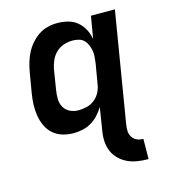

<svg xmlns="http://www.w3.org/2000/svg" viewBox="-111 -617 823 930"><g transform="rotate(-15 300.0 -152.5)"><path d="M519 223Q492 223 465.5 219Q439 215 416 204.5Q393 194 374.5 176Q356 158 346 135Q336 112 334.5 85Q333 58 338 31L356 -82Q344 -62 327.5 -44Q311 -26 290.5 -14Q270 -2 247 3Q224 8 202 8Q173 8 146.5 0Q120 -8 100 -25.5Q80 -43 68.5 -67.5Q57 -92 52.5 -119.5Q48 -147 49 -175.5Q50 -204 55 -233L72 -333Q76 -357 83 -380.5Q90 -404 101.5 -426.5Q113 -449 130 -468.5Q147 -488 168 -502Q189 -516 213.5 -522Q238 -528 262 -528Q289 -528 315.5 -521Q342 -514 361.5 -497.5Q381 -481 393.5 -457.5Q406 -434 410 -408L429 -520H549L458 31Q455 48 455.5 64.5Q456 81 464.5 95Q473 109 488 115.5Q503 122 520 122ZM253 -93Q273 -93 294 -98Q315 -103 332.5 -116.5Q350 -130 360.5 -149.5Q371 -169 374 -190L391 -290Q393 -306 394.5 -322Q396 -338 393.5 -353Q391 -368 385 -382.5Q379 -397 369 -407.5Q359 -418 343.5 -422.5Q328 -427 312 -427Q290 -427 268 -420Q246 -413 229 -397Q212 -381 202.5 -359.5Q193 -338 189 -317L173 -217Q169 -194 169.5 -171.5Q170 -149 180.5 -130.5Q191 -112 210.5 -102.5Q230 -93 253 -93Z"/></g></svg>

Font: Iosevka Extended Oblique
Style: Bold
Weight: 700
Width: 7
Italic angle: -9°
Monospace: yes
Designer: Belleve Invis
Foundry: Belleve Invis
Version: Version 32.5.0; ttfautohint (v1.8.4)